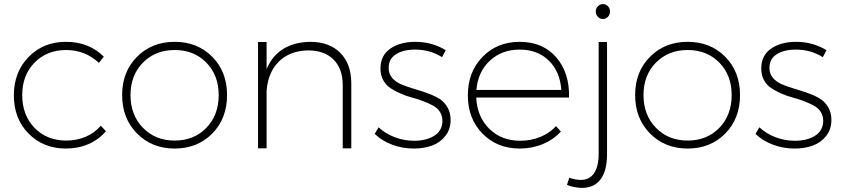

<svg xmlns="http://www.w3.org/2000/svg" viewBox="-20 -727 4131 941"><path d="M464.8 -418.9Q397 -481.9 304.2 -481.9Q210 -481.9 149.4 -420.2Q88.9 -358.4 88.9 -261.2Q88.9 -162.6 149.4 -100.3Q210 -38.1 304.2 -38.1Q356.4 -38.1 400.1 -56.9Q443.8 -75.7 474.1 -110.8L499 -84Q464.4 -43 414.1 -21Q363.8 1 303.2 1Q192.4 1 120.1 -72.3Q47.9 -145.5 47.9 -259.8Q47.9 -374 120.4 -448Q192.9 -522 303.2 -522Q416 -522 488.8 -449.2Z M835.9 -522Q947.8 -522 1020.3 -448.7Q1092.8 -375.5 1092.8 -261.2Q1092.8 -146 1020.3 -72.5Q947.8 1 835.9 1Q724.6 1 651.6 -72.8Q578.6 -146.5 578.6 -261.2Q578.6 -375.5 651.6 -448.7Q724.6 -522 835.9 -522ZM835.9 -481.9Q741.7 -481.9 680.7 -420.2Q619.6 -358.4 619.6 -261.2Q619.6 -163.1 680.7 -100.6Q741.7 -38.1 835.9 -38.1Q930.7 -38.1 991.2 -100.3Q1051.8 -162.6 1051.8 -261.2Q1051.8 -358.4 991.2 -420.2Q930.7 -481.9 835.9 -481.9Z M1499.5 -522Q1594.7 -522 1648.2 -467.5Q1701.7 -413.1 1701.7 -317.9V0H1659.7V-310.1Q1659.7 -390.1 1614.7 -435.1Q1569.8 -480 1489.7 -480Q1399.9 -478 1346.7 -425.3Q1293.5 -372.6 1286.6 -282.2V0H1244.6V-521H1286.6V-388.2Q1313 -452.6 1367.2 -486.6Q1421.4 -520.5 1499.5 -522Z M2146.5 -446.8Q2087.9 -483.9 2014.6 -483.9Q1956.5 -483.9 1920.7 -461.2Q1884.8 -438.5 1884.8 -394Q1884.8 -365.7 1901.6 -345.7Q1918.5 -325.7 1945.1 -314.2Q1971.7 -302.7 2004.2 -293.2Q2036.6 -283.7 2069.1 -272.5Q2101.6 -261.2 2128.2 -246.1Q2154.8 -231 2171.6 -203.6Q2188.5 -176.3 2188.5 -139.2Q2188.5 -92.8 2162.4 -60.1Q2136.2 -27.3 2096.7 -13.2Q2057.1 1 2007.8 1Q1952.6 1 1902.3 -17.8Q1852.1 -36.6 1816.4 -70.8L1835.4 -103Q1869.1 -71.8 1914.8 -54.4Q1960.4 -37.1 2009.8 -37.1Q2068.4 -37.1 2107.4 -61Q2146.5 -85 2148.4 -131.8Q2148.9 -158.2 2136.5 -178Q2124 -197.8 2102.8 -209.2Q2081.5 -220.7 2054.2 -231.2Q2026.9 -241.7 1998 -249.3Q1969.2 -256.8 1941.9 -269Q1914.6 -281.2 1892.8 -295.7Q1871.1 -310.1 1857.9 -334.5Q1844.7 -358.9 1844.7 -391.1Q1844.7 -455.6 1893.1 -488.8Q1941.4 -522 2015.6 -522Q2097.2 -522 2164.6 -481Z M2526.9 -522Q2640.1 -522 2705.8 -446.5Q2771.5 -371.1 2769 -249H2314Q2318.4 -154.3 2378.2 -95.7Q2438 -37.1 2529.3 -37.1Q2582.5 -37.1 2627.9 -55.7Q2673.3 -74.2 2705.1 -108.9L2729 -82Q2692.4 -42.5 2640.4 -20.8Q2588.4 1 2526.9 1Q2416.5 1 2344.7 -72.3Q2272.9 -145.5 2272.9 -259.8Q2272.9 -374 2344.7 -448Q2416.5 -522 2526.9 -522ZM2314.9 -286.1H2731Q2725.1 -375.5 2670.2 -429.7Q2615.2 -483.9 2526.9 -483.9Q2439 -483.9 2380.6 -429.4Q2322.3 -375 2314.9 -286.1Z M2969.7 -670.9Q2969.7 -655.3 2959.5 -644.5Q2949.2 -633.8 2935.1 -633.8Q2920.4 -633.8 2910.2 -644.5Q2899.9 -655.3 2899.9 -670.9Q2899.9 -686 2910.4 -696.5Q2920.9 -707 2935.1 -707Q2949.2 -707 2959.5 -696.5Q2969.7 -686 2969.7 -670.9ZM2770 144Q2794.4 153.3 2823.7 154.8Q2868.2 155.8 2891.1 122.6Q2914.1 89.4 2914.1 24.9V-521H2955.1V28.8Q2955.1 110.4 2922.9 152.6Q2890.6 194.8 2829.1 193.8Q2791.5 192.4 2758.8 179.2Z M3350.1 -522Q3461.9 -522 3534.4 -448.7Q3606.9 -375.5 3606.9 -261.2Q3606.9 -146 3534.4 -72.5Q3461.9 1 3350.1 1Q3238.8 1 3165.8 -72.8Q3092.8 -146.5 3092.8 -261.2Q3092.8 -375.5 3165.8 -448.7Q3238.8 -522 3350.1 -522ZM3350.1 -481.9Q3255.9 -481.9 3194.8 -420.2Q3133.8 -358.4 3133.8 -261.2Q3133.8 -163.1 3194.8 -100.6Q3255.9 -38.1 3350.1 -38.1Q3444.8 -38.1 3505.4 -100.3Q3565.9 -162.6 3565.9 -261.2Q3565.9 -358.4 3505.4 -420.2Q3444.8 -481.9 3350.1 -481.9Z M4012.7 -446.8Q3954.1 -483.9 3880.9 -483.9Q3822.8 -483.9 3786.9 -461.2Q3751 -438.5 3751 -394Q3751 -365.7 3767.8 -345.7Q3784.7 -325.7 3811.3 -314.2Q3837.9 -302.7 3870.4 -293.2Q3902.8 -283.7 3935.3 -272.5Q3967.8 -261.2 3994.4 -246.1Q4021 -231 4037.8 -203.6Q4054.7 -176.3 4054.7 -139.2Q4054.7 -92.8 4028.6 -60.1Q4002.4 -27.3 3962.9 -13.2Q3923.3 1 3874 1Q3818.8 1 3768.6 -17.8Q3718.3 -36.6 3682.6 -70.8L3701.7 -103Q3735.4 -71.8 3781 -54.4Q3826.7 -37.1 3876 -37.1Q3934.6 -37.1 3973.6 -61Q4012.7 -85 4014.6 -131.8Q4015.1 -158.2 4002.7 -178Q3990.2 -197.8 3969 -209.2Q3947.8 -220.7 3920.4 -231.2Q3893.1 -241.7 3864.3 -249.3Q3835.4 -256.8 3808.1 -269Q3780.8 -281.2 3759 -295.7Q3737.3 -310.1 3724.1 -334.5Q3710.9 -358.9 3710.9 -391.1Q3710.9 -455.6 3759.3 -488.8Q3807.6 -522 3881.8 -522Q3963.4 -522 4030.8 -481Z"/></svg>

Font: Montserrat-Arabic ExtraLight
Style: Regular
Weight: 275
Designer: Mohamed Gaber
Foundry: Kief Type Foundry
Version: Version 5.008;PS 005.008;hotconv 1.0.88;makeotf.lib2.5.64775